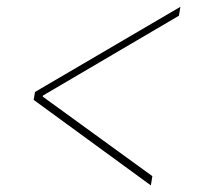

<svg xmlns="http://www.w3.org/2000/svg" viewBox="-20 -568 614 568"><path d="M79.6 -272.5 83.5 -295.9 513.7 -547.9 509.3 -521.5 106.9 -285.2 106.4 -282.2 430.7 -46.9 426.3 -19.5Z"/></svg>

Font: Inter Display Thin
Style: Italic
Weight: 100
Italic angle: -9.39999°
Designer: Rasmus Andersson
Foundry: rsms
Version: Version 4.000;git-a52131595